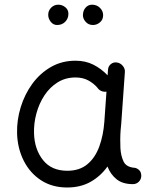

<svg xmlns="http://www.w3.org/2000/svg" viewBox="-20 -791 679 840"><path d="M561.5 14.6Q516.6 14.6 490 -6.8Q463.4 -28.3 450.2 -62.5Q420.4 -20.5 376.5 4.4Q332.5 29.3 273.9 29.3Q208 29.3 159.4 -2.4Q110.8 -34.2 83.7 -88.1Q56.6 -142.1 54.7 -207.5Q53.2 -265.6 70.6 -322Q87.9 -378.4 121.3 -424.3Q154.8 -470.2 202.6 -497.8Q250.5 -525.4 310.5 -525.4Q354 -525.4 388.4 -508.1Q422.9 -490.7 450.7 -461.4L452.6 -486.3Q453.6 -501.5 465.1 -510.7Q476.6 -520 491.7 -517.6Q506.3 -515.6 516.8 -503.4Q527.3 -491.2 526.4 -476.6L510.3 -248.5Q509.3 -235.4 507.8 -222.2Q506.3 -202.6 506.1 -181.4Q505.9 -160.2 506.8 -143.1Q508.8 -108.9 520.8 -84Q532.7 -59.1 571.3 -56.6Q581.1 -54.2 589.4 -46.1Q597.7 -38.1 598.1 -22Q598.1 -6.8 587.4 3.9Q576.7 14.6 561.5 14.6ZM274.4 -43.9Q328.1 -43.9 362.3 -72.5Q396.5 -101.1 414.3 -149.7Q432.1 -198.2 436.5 -258.3L445.8 -390.1Q435.1 -388.2 424.1 -392.6Q413.1 -397 406.7 -406.7Q390.1 -426.3 366.2 -439.2Q342.3 -452.1 310.5 -452.1Q266.6 -452.1 232.2 -430.7Q197.8 -409.2 174.3 -373.5Q150.9 -337.9 139.2 -294.4Q127.4 -251 128.9 -206.5Q131.3 -136.7 168.5 -90.3Q205.6 -43.9 274.4 -43.9ZM431.2 -724.6Q431.2 -705.1 417.5 -693.4Q403.8 -681.6 386.7 -681.6Q367.2 -681.6 355 -695.3Q342.8 -709 342.8 -724.1Q342.8 -744.1 354.2 -757.3Q365.7 -770.5 382.8 -770.5Q403.3 -770.5 417.2 -756.8Q431.2 -743.2 431.2 -724.6ZM279.3 -731Q279.3 -710 265.4 -695.8Q251.5 -681.6 230 -681.6Q212.9 -681.6 201.9 -695.8Q190.9 -710 190.9 -726.1Q190.9 -744.6 203.9 -757.6Q216.8 -770.5 234.9 -770.5Q252 -770.5 265.6 -759.5Q279.3 -748.5 279.3 -731Z"/></svg>

Font: Mikhak-FD Regular
Style: FD-Regular
Weight: 400
Designer: Amin Abedi
Version: Version 3.2